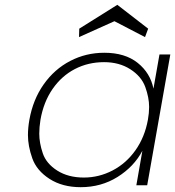

<svg xmlns="http://www.w3.org/2000/svg" viewBox="-20 -769 727 797"><path d="M102 -272Q117 -356 161.5 -419Q206 -482 271.5 -516Q337 -550 413 -550Q499 -550 551.5 -508Q604 -466 617 -401L642 -543H687L591 0H546L571 -143Q536 -77 468 -34.5Q400 8 315 8Q239 8 185.5 -26.5Q132 -61 114 -112Q96 -163 96 -208Q96 -238 102 -272ZM594 -272Q599 -300 599 -325Q599 -364 583 -408Q567 -452 521 -481.5Q475 -511 412 -511Q346 -511 291 -482.5Q236 -454 198.5 -400Q161 -346 148 -272Q143 -241 143 -214Q143 -176 157.5 -133Q172 -90 217.5 -61Q263 -32 328 -32Q391 -32 447.5 -61.5Q504 -91 542.5 -145.5Q581 -200 594 -272ZM308 -615 309 -650 467 -749 595 -650 582 -615 455 -681Z"/></svg>

Font: Fz Poppins ExtLt
Style: Italic
Weight: 200
Italic angle: -10°
Designer: Ninad Kale (Devanagari), Jonny Pinhorn (Latin)
Foundry: Indian Type Foundry
Version: Vit hóa bi Vntype.Com & FontZin.Com